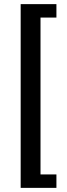

<svg xmlns="http://www.w3.org/2000/svg" viewBox="-20 -754 323 929"><path d="M176 -669V90H253V155H80V-734H253V-669Z"/></svg>

Font: Karma Variable Light
Style: Regular
Weight: 300
Designer: Joana Correia
Foundry: Indian Type Foundry
Version: Version 3.000